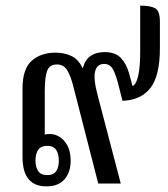

<svg xmlns="http://www.w3.org/2000/svg" viewBox="-20 -652 595 682"><path d="M145 10Q60 10 60 -94V-338Q60 -407 92.5 -436Q125 -465 177 -465Q209 -465 234 -453Q259 -441 274 -409Q282 -440 302 -453.5Q322 -467 351 -467Q390 -467 409.5 -446Q429 -425 438 -393L451 -346Q478 -360 478 -470V-632Q515 -632 531.5 -622.5Q548 -613 548 -575V-482Q548 -382 514 -339Q480 -296 415 -294L398 -361Q388 -397 378 -411Q368 -425 350 -425Q325 -425 318 -399Q311 -373 327 -313L409 0H329L241 -343Q231 -383 218.5 -403Q206 -423 182 -423Q156 -423 147.5 -400.5Q139 -378 139 -327V-174Q148 -176 156 -176Q187 -176 209 -150.5Q231 -125 231 -81Q231 -41 209.5 -15.5Q188 10 145 10ZM148 -30Q170 -30 179.5 -44Q189 -58 189 -81Q189 -105 179.5 -119.5Q170 -134 148 -134Q125 -134 115.5 -119.5Q106 -105 106 -82Q106 -59 115.5 -44.5Q125 -30 148 -30Z"/></svg>

Font: Noto Serif Thai Condensed
Style: Regular
Weight: 400
Width: 3
Designer: Monotype Design Team
Foundry: Monotype Imaging Inc.
Version: Version 2.002; ttfautohint (v1.8.4.7-5d5b)